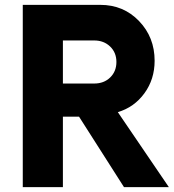

<svg xmlns="http://www.w3.org/2000/svg" viewBox="-20 -770 715 790"><path d="M464.8 -308.6 674.8 0H490.2L305.2 -290H238.8V0H73.7V-750H392.6Q488.3 -750 552.2 -683.3Q616.2 -616.7 616.2 -520Q616.2 -443.8 574.2 -386.2Q532.2 -328.6 464.8 -308.6ZM367.7 -426.3Q407.7 -426.3 433.3 -451.2Q459 -476.1 459 -515.1Q459 -553.7 433.1 -578.6Q407.2 -603.5 367.7 -603.5H238.8V-426.3Z"/></svg>

Font: Now Alt
Style: Bold
Weight: 700
Designer: Alfredo Marco Pradil
Foundry: Alfredo Marco Pradil
Version: Version 1.002;PS 001.002;hotconv 1.0.88;makeotf.lib2.5.64775